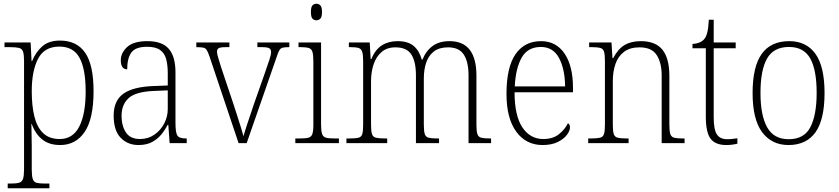

<svg xmlns="http://www.w3.org/2000/svg" viewBox="-20 -762 4466 1022"><path d="M21 240V215H39Q67 215 82 210.5Q97 206 102.5 190Q108 174 108 139V-438Q108 -472 102.5 -487.5Q97 -503 81 -507Q65 -511 33 -511H4V-536H143L148 -437H151Q169 -483 204 -514.5Q239 -546 299 -546Q389 -546 433.5 -481Q478 -416 478 -277Q478 -129 430.5 -59.5Q383 10 300 10Q242 10 205 -19.5Q168 -49 149 -102H147Q147 -85 148 -55Q149 -25 149 18V140Q149 175 154.5 191Q160 207 175 211Q190 215 218 215H243V240ZM298 -22Q368 -22 402 -88.5Q436 -155 436 -275Q436 -394 403.5 -454Q371 -514 296 -514Q216 -514 182.5 -449Q149 -384 149 -276Q149 -199 163 -142Q177 -85 209.5 -53.5Q242 -22 298 -22Z M717 10Q660 10 622.5 -28.5Q585 -67 585 -147Q585 -226 636.5 -263Q688 -300 797 -304L873 -307V-371Q873 -416 864.5 -447.5Q856 -479 832 -496Q808 -513 763 -513Q701 -513 679 -482Q657 -451 657 -393Q623 -393 623 -442Q623 -480 656.5 -511.5Q690 -543 765 -543Q843 -543 878.5 -502Q914 -461 914 -377V-109Q914 -56 924 -40.5Q934 -25 970 -25H974V0H883L876 -97H872Q859 -71 839 -46.5Q819 -22 789.5 -6Q760 10 717 10ZM725 -22Q768 -22 801.5 -45Q835 -68 854 -104.5Q873 -141 873 -181V-281L800 -278Q702 -274 664.5 -239.5Q627 -205 627 -145Q627 -93 650 -57.5Q673 -22 725 -22Z M1095 -462Q1087 -485 1080.5 -495.5Q1074 -506 1061.5 -508.5Q1049 -511 1025 -511V-536H1201V-511H1182Q1153 -511 1144 -505.5Q1135 -500 1135 -486Q1135 -475 1142.5 -451.5Q1150 -428 1156 -407L1223 -207Q1232 -179 1242.5 -146.5Q1253 -114 1262 -85Q1271 -56 1276 -37Q1281 -56 1295.5 -100Q1310 -144 1332 -209L1389 -371Q1405 -417 1414 -444Q1423 -471 1423 -485Q1423 -499 1413.5 -505Q1404 -511 1374 -511H1350V-536H1520V-511H1516Q1495 -511 1484 -508Q1473 -505 1466.5 -493.5Q1460 -482 1452 -457L1293 0H1250Z M1664 -654Q1651 -654 1643 -663Q1635 -672 1635 -698Q1635 -724 1643 -733Q1651 -742 1664 -742Q1677 -742 1685.5 -733Q1694 -724 1694 -698Q1694 -672 1685.5 -663Q1677 -654 1664 -654ZM1552 0V-25H1574Q1606 -25 1621.5 -29Q1637 -33 1642.5 -48.5Q1648 -64 1648 -98V-435Q1648 -470 1643 -486Q1638 -502 1623.5 -506.5Q1609 -511 1581 -511H1569V-536H1689V-99Q1689 -65 1694.5 -49Q1700 -33 1715.5 -29Q1731 -25 1763 -25H1784V0Z M1824 0V-25H1841Q1873 -25 1888.5 -29Q1904 -33 1908.5 -49Q1913 -65 1913 -99V-436Q1913 -470 1908 -486Q1903 -502 1889 -506.5Q1875 -511 1847 -511H1837V-536H1948L1953 -448H1957Q1977 -498 2012.5 -520.5Q2048 -543 2096 -543Q2153 -543 2183 -516.5Q2213 -490 2225 -445H2229Q2247 -491 2282.5 -517Q2318 -543 2373 -543Q2516 -543 2516 -359V-97Q2516 -64 2521 -48.5Q2526 -33 2541.5 -29Q2557 -25 2588 -25H2594V0H2474V-361Q2474 -432 2449 -471Q2424 -510 2365 -510Q2318 -510 2289.5 -488Q2261 -466 2248.5 -428.5Q2236 -391 2236 -345V-99Q2236 -64 2241 -48.5Q2246 -33 2261.5 -29Q2277 -25 2308 -25H2317V0H2194V-361Q2194 -434 2169.5 -472Q2145 -510 2085 -510Q2040 -510 2011 -485Q1982 -460 1968.5 -419Q1955 -378 1955 -331V-98Q1955 -64 1960 -48.5Q1965 -33 1981 -29Q1997 -25 2029 -25H2041V0Z M2868 10Q2780 10 2728 -61Q2676 -132 2676 -262Q2676 -404 2724 -473.5Q2772 -543 2860 -543Q2940 -543 2985 -477Q3030 -411 3030 -294V-271H2719Q2719 -146 2760.5 -84Q2802 -22 2872 -22Q2923 -22 2955 -47.5Q2987 -73 3003 -106Q3014 -100 3014 -84Q3014 -66 2997.5 -44Q2981 -22 2948.5 -6Q2916 10 2868 10ZM2988 -302Q2987 -395 2955.5 -453.5Q2924 -512 2859 -512Q2789 -512 2757 -455.5Q2725 -399 2720 -302Z M3111 0V-25H3127Q3158 -25 3174 -29Q3190 -33 3195 -48.5Q3200 -64 3200 -99V-438Q3200 -472 3195 -487.5Q3190 -503 3175 -507Q3160 -511 3132 -511H3116V-536H3235L3240 -453H3244Q3270 -502 3305 -522.5Q3340 -543 3391 -543Q3469 -543 3506 -497.5Q3543 -452 3543 -357V-99Q3543 -64 3548 -48.5Q3553 -33 3568.5 -29Q3584 -25 3615 -25H3624V0H3502V-361Q3502 -428 3475.5 -469Q3449 -510 3384 -510Q3333 -510 3301.5 -486Q3270 -462 3256 -421.5Q3242 -381 3242 -331V-98Q3242 -64 3247 -48.5Q3252 -33 3268 -29Q3284 -25 3315 -25H3326V0Z M3846 10Q3788 10 3762.5 -23.5Q3737 -57 3737 -142V-505H3666V-528Q3706 -530 3727 -552Q3739 -565 3745 -590Q3751 -615 3753 -657H3779V-536H3896V-505H3779V-137Q3779 -72 3796 -46.5Q3813 -21 3850 -21Q3866 -21 3878 -22.5Q3890 -24 3905 -26V3Q3875 10 3846 10Z M4177 10Q4088 10 4037 -58Q3986 -126 3986 -267Q3986 -407 4034.5 -475Q4083 -543 4181 -543Q4272 -543 4320.5 -475.5Q4369 -408 4369 -267Q4369 -125 4320.5 -57.5Q4272 10 4177 10ZM4178 -21Q4261 -21 4294 -86Q4327 -151 4327 -267Q4327 -391 4292.5 -451.5Q4258 -512 4180 -512Q4098 -512 4063 -450.5Q4028 -389 4028 -267Q4028 -148 4063.5 -84.5Q4099 -21 4178 -21Z"/></svg>

Font: Noto Serif Tamil SemiCondensed ExtraLight
Style: Regular
Weight: 200
Width: 4
Designer: Indian Type Foundry, Tom Grace, and the Monotype Design Team
Foundry: Monotype Imaging Inc.
Version: Version 2.004; ttfautohint (v1.8.4.7-5d5b)